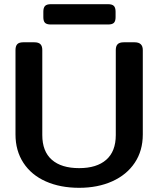

<svg xmlns="http://www.w3.org/2000/svg" viewBox="-20 -882 756 917"><path d="M187 -800V-826Q187 -845 195 -853.5Q203 -862 223 -862H496Q516 -862 524 -853.5Q532 -845 532 -826V-800Q532 -781 524 -773Q516 -765 496 -765H223Q203 -765 195 -773Q187 -781 187 -800ZM54 -240V-643Q54 -662 62.5 -671Q71 -680 91 -680H144Q164 -680 173 -671Q182 -662 182 -643V-237Q182 -159 227.5 -119Q273 -79 358 -79Q442 -79 487.5 -119Q533 -159 533 -237V-643Q533 -662 542 -671Q551 -680 571 -680H623Q662 -680 662 -643V-240Q662 -162 623.5 -104.5Q585 -47 516 -16Q447 15 358 15Q268 15 199 -15.5Q130 -46 92 -104Q54 -162 54 -240Z"/></svg>

Font: Mitr
Style: Regular
Weight: 400
Designer: Thanarat Vachiruckul
Foundry: Cadson Demak
Version: Version 1.002